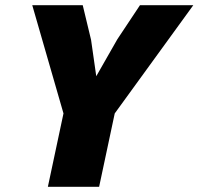

<svg xmlns="http://www.w3.org/2000/svg" viewBox="-20 -718 763 738"><path d="M224 -282 104 -698H298L330 -565L350 -425L431 -567L518 -698H723L421 -282L361 0H164Z"/></svg>

Font: Azeret Mono ExtraBold
Style: Italic
Weight: 800
Italic angle: -12°
Designer: Martin Vácha
Foundry: Displaay
Version: Version 1.000; Glyphs 3.0.3, build 3074